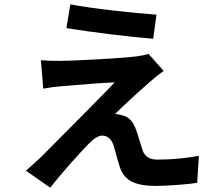

<svg xmlns="http://www.w3.org/2000/svg" viewBox="-20 -810 1017 886"><path d="M702.1 -742.4 686.8 -631.1Q608.9 -637.2 490.7 -651.7Q372.6 -666.3 286.4 -680.2L304.7 -790Q382.1 -775.1 501.8 -761.5Q621.6 -747.8 702.1 -742.4ZM672.4 -432.9Q643.8 -408.2 605 -372.6Q533.7 -307.9 511.2 -283.7Q518.1 -284.2 529.1 -281.9Q540 -279.5 548.8 -276.6Q569.8 -270.8 584.1 -254.5Q598.4 -238.3 608.4 -210Q616 -188.5 623.5 -162.6L637 -119.6Q644 -96.7 660.9 -85.1Q677.7 -73.5 706.8 -73.5Q759.8 -73.5 809.1 -78.5Q858.4 -83.5 897.7 -91.1L889.9 33.7Q859.6 38.8 798.8 43.3Q738 47.9 699 47.9Q628.7 47.9 589.8 29.1Q551 10.3 533.9 -35.9L522 -74.5Q516.6 -94.2 513.3 -106.7Q510 -119.1 504.9 -136.5Q496.8 -161.4 483 -172.9Q469.2 -184.3 452.1 -184.3Q425.8 -184.3 387.9 -145Q357.7 -114.3 307.5 -57.9Q257.3 -1.5 211.7 55.9L99.4 -22.5Q138.7 -55.7 165.5 -81.8L215.3 -131.6Q283.4 -200 372.7 -290Q461.9 -380.1 509.3 -429.9Q412.8 -425.5 263.7 -412.1Q224.6 -409.2 179.7 -400.9L168.7 -532.2Q209.7 -528.6 261.5 -529.1Q307.9 -529.3 431.9 -536.3Q555.9 -543.2 611.1 -550Q625.7 -551.8 641.7 -555.1Q657.7 -558.3 665.5 -561.3L735.4 -482.4Q717.3 -470.2 701.3 -457.2Q685.3 -444.1 672.4 -432.9Z"/></svg>

Font: Min Sans VF VF
Style: Regular
Weight: 400
Designer: Jinseong-Kim, NotoSansCJK, Nunito
Foundry: Jinseong-Kim
Version: Version 1.420;Glyphs 3.1.2 (3151)